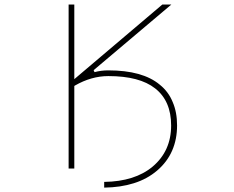

<svg xmlns="http://www.w3.org/2000/svg" viewBox="-20 -773 1040 854"><path d="M443.4 36.1Q580.1 34.2 659.2 -32.2Q741.2 -101.6 741.2 -214.8Q741.2 -324.2 669.9 -379.9Q600.6 -434.6 461.9 -434.6Q386.7 -434.6 313.5 -392.6L310.5 -390.6V-23.4H285.2V-752.9H310.5V-420.9L702.1 -752.9H742.2L396.5 -460.9L400.4 -452.1Q429.7 -460 461.9 -460Q614.3 -460 690.4 -396.5Q729.5 -365.2 748 -319.3Q767.6 -274.4 767.6 -214.8Q767.6 -153.3 745.6 -103Q723.6 -52.7 679.2 -14.6Q634.8 23.4 575.2 42Q516.6 60.5 443.4 61.5Z"/></svg>

Font: Mgen+ 1m thin
Style: Regular
Weight: 100
Designer: [Source Han Sans]
Ryoko NISHIZUKA  (kana & ideographs); Paul D. Hunt (Latin, Greek & Cyrillic); Wenlong ZHANG  (bopomofo
Version: Version 1.059.20150602